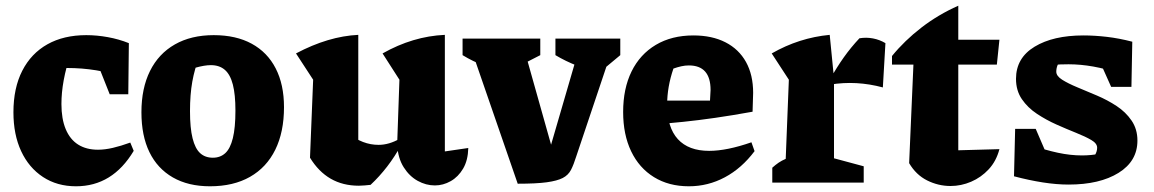

<svg xmlns="http://www.w3.org/2000/svg" viewBox="-20 -639 4038 672"><path d="M246 13Q180 13 130.5 -19.5Q81 -52 54 -110Q27 -168 27 -246Q27 -331 58 -391.5Q89 -452 146 -484Q203 -516 282 -516Q319 -516 357.5 -509Q396 -502 431 -488L412 -369Q319 -401 215 -401Q199 -401 184 -398Q169 -395 155 -390L227 -449Q211 -402 203 -358.5Q195 -315 195 -275Q195 -223 210 -187Q225 -151 253.5 -133Q282 -115 323 -115Q347 -115 375 -121.5Q403 -128 436 -140L448 -111Q374 13 246 13ZM364 -309 293 -488H431L429 -309Z M715 13Q639 13 585 -18Q531 -49 503 -106.5Q475 -164 475 -246Q475 -330 505 -390.5Q535 -451 592 -483.5Q649 -516 728 -516Q806 -516 861 -486Q916 -456 945 -399.5Q974 -343 974 -264Q974 -177 943.5 -115Q913 -53 855 -20Q797 13 715 13ZM725 -87Q751 -87 768.5 -103Q786 -119 795 -155.5Q804 -192 804 -252Q804 -308 795 -343Q786 -378 767 -394.5Q748 -411 718 -411Q696 -411 664 -402Q632 -393 578 -375L678 -441Q661 -398 653 -353Q645 -308 645 -250Q645 -191 654 -155Q663 -119 680.5 -103Q698 -87 725 -87Z M1537 -109 1619 -121Q1618 -78 1601 -49Q1584 -20 1557.5 -5Q1531 10 1502 10Q1471 10 1442 -6Q1413 -22 1393 -53.5Q1373 -85 1370 -132L1378 -360L1319 -452Q1425 -512 1537 -517ZM1277 8Q1266 9 1256 10Q1246 11 1236 11Q1180 11 1137.5 -13.5Q1095 -38 1065 -87L1200 -172Q1249 -132 1305 -132Q1342 -132 1380 -154L1385 -133Q1362 -91 1335 -56Q1308 -21 1277 8ZM1065 -87 1076 -360 1016 -452Q1129 -512 1234 -517V-100Z M1792 4 1620 -494H1807L1925 -75H1892L2014 -494H2132L1997 -92Q1988 -63 1978.5 -44.5Q1969 -26 1949.5 -16Q1930 -6 1893.5 -1Q1857 4 1792 4ZM1754 -386Q1712 -395 1673.5 -409.5Q1635 -424 1599 -446V-504H1871V-446ZM2079 -386Q1996 -403 1924 -446V-504H2151V-446Z M2391 13Q2321 13 2269 -19Q2217 -51 2189 -109.5Q2161 -168 2161 -247Q2161 -329 2190.5 -389Q2220 -449 2275.5 -482Q2331 -515 2407 -515Q2472 -515 2519 -491Q2566 -467 2591 -422Q2616 -377 2616 -314L2614 -248Q2542 -235 2483 -226.5Q2424 -218 2370.5 -212.5Q2317 -207 2262 -203L2263 -287H2465L2467 -324Q2467 -367 2448 -388.5Q2429 -410 2391 -410Q2378 -410 2364.5 -407Q2351 -404 2337 -399Q2326 -367 2320.5 -335.5Q2315 -304 2315 -273Q2315 -193 2352.5 -152Q2390 -111 2462 -111Q2524 -111 2610 -141L2621 -110Q2576 -50 2517 -18.5Q2458 13 2391 13Z M3070 -333Q2977 -358 2886 -343V-363Q2909 -404 2933.5 -438.5Q2958 -473 2988 -505Q3012 -509 3035.5 -504.5Q3059 -500 3079 -488ZM2683 0V-52Q2694 -62 2705 -69.5Q2716 -77 2730 -83L2741 -360L2681 -452Q2777 -507 2884 -517L2899 -365V-85L3003 -57V0Z M3334 -619V-500H3478L3469 -413H3334V-113L3478 -117Q3467 -75 3440.5 -46.5Q3414 -18 3379 -3Q3344 12 3307 12Q3264 12 3225 -7.5Q3186 -27 3162 -68L3177 -413H3102V-443Q3146 -497 3205 -542.5Q3264 -588 3334 -619Z M3720 7Q3678 7 3630 -0.5Q3582 -8 3529 -22L3593 -130Q3638 -114 3682 -104.5Q3726 -95 3767 -95Q3783 -95 3798.5 -96.5Q3814 -98 3829 -101L3791 -70Q3805 -84 3812.5 -96.5Q3820 -109 3820 -122Q3820 -137 3799.5 -149Q3779 -161 3746.5 -174Q3714 -187 3678 -203Q3642 -219 3609.5 -240.5Q3577 -262 3556.5 -292Q3536 -322 3536 -363Q3536 -436 3601 -475.5Q3666 -515 3772 -515Q3811 -515 3854 -510Q3897 -505 3943 -493L3900 -381Q3852 -398 3807 -406Q3762 -414 3720 -414Q3706 -414 3691.5 -413.5Q3677 -413 3662 -411L3700 -433Q3686 -422 3681.5 -411Q3677 -400 3677 -388Q3677 -373 3697.5 -360Q3718 -347 3750.5 -333.5Q3783 -320 3819.5 -304.5Q3856 -289 3888 -268Q3920 -247 3940.5 -217Q3961 -187 3961 -147Q3961 -75 3895 -34Q3829 7 3720 7ZM3529 -22 3533 -188H3605L3676 -23ZM3869 -335 3797 -496 3943 -493 3940 -335Z"/></svg>

Font: Piazzolla Thin Black
Style: Regular
Weight: 900
Version: Version 2.005